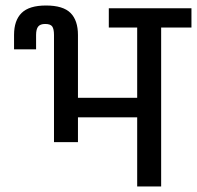

<svg xmlns="http://www.w3.org/2000/svg" viewBox="-20 -677 715 697"><path d="M675 -647V-577H565V0H478V-251H263V-161H176V-550Q176 -572 169.5 -581Q163 -590 144 -590Q126 -590 118.5 -580.5Q111 -571 111 -550V-498H31V-550Q31 -603 58.5 -630Q86 -657 147 -657Q209 -657 236 -630Q263 -603 263 -550V-322H478V-577H375V-647Z"/></svg>

Font: Biryani
Style: Regular
Weight: 400
Designer: Dan Reynolds and Mathieu Réguer
Foundry: Dan Reynolds and Mathieu Réguer
Version: Version 1.004; ttfautohint (v1.1) -l 5 -r 5 -G 72 -x 0 -D la